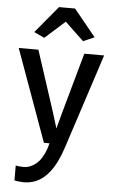

<svg xmlns="http://www.w3.org/2000/svg" viewBox="-67 -867 685 1158"><g transform="rotate(5 275.0 -287.5)"><path d="M65.4 240.7V150.4Q82.5 155.8 112.8 155.8Q126.5 155.8 140.4 152.3Q154.3 148.9 171.9 138.4Q189.5 127.9 204.3 111.3Q219.2 94.7 233.4 65.9Q247.6 37.1 256.3 0H222.7L21.5 -556.6H140.6L261.7 -185.1L290 -92.8L314.9 -185.1L418.5 -556.6H538.6L351.6 17.1Q289.6 207.5 177.2 239.7Q150.4 247.6 121.6 247.6Q108.4 247.6 88.9 245.4Q69.3 243.2 65.4 240.7ZM169.4 -630.9 106.4 -660.2 242.2 -823.2H339.4L471.7 -660.6L404.3 -631.3L290.5 -739.3Z"/></g></svg>

Font: HaufeMerriweatherSans
Style: Regular
Weight: 400
Designer: Eben Sorkin ( eben@eyebytes.com )
Foundry: Eben Sorkin
Version: Version 1.56